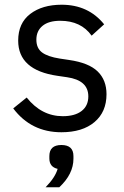

<svg xmlns="http://www.w3.org/2000/svg" viewBox="-20 -548 527 813"><path d="M240 12Q112 12 36 -89L93 -135Q156 -56 246 -56Q297 -56 325.5 -78Q354 -100 354 -140Q354 -208 264 -221L223 -227Q57 -251 57 -376Q57 -450 108 -489Q159 -528 241 -528Q354 -528 421 -445L368 -397Q323 -460 235 -460Q186 -460 160 -438.5Q134 -417 134 -380Q134 -344 158 -326Q182 -308 233 -300L273 -294Q356 -282 393.5 -245.5Q431 -209 431 -149Q431 -74 380 -31Q329 12 240 12ZM173 245Q214 203 224 167Q189 159 189 123V113Q189 66 240 66Q291 66 291 113V124Q291 189 231 245Z"/></svg>

Font: Anuphan
Style: Regular
Weight: 400
Designer: Mike Abbink, Paul van der Laan, Pieter van Rosmalen, Mint Tantisuwanna
Foundry: Bold Monday; Cadson Demak
Version: Version 3.002;hotconv 1.0.109;makeotfexe 2.5.65596